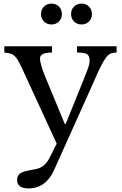

<svg xmlns="http://www.w3.org/2000/svg" viewBox="-20 -787 679 1067"><path d="M281 157Q235 260 138 260Q75 260 75 213Q75 188 92 176.5Q109 165 157 157Q178 154 193 149Q208 144 220 135Q232 126 241.5 113Q251 100 260 81L295 11L103 -406Q90 -434 80.5 -450.5Q71 -467 60.5 -476.5Q50 -486 37 -489.5Q24 -493 4 -495V-530H269V-495Q202 -495 202 -462Q202 -449 210 -421Q218 -393 230 -364L340 -98H345L436 -323Q449 -356 457.5 -377Q466 -398 470.5 -411.5Q475 -425 476.5 -433.5Q478 -442 478 -451Q478 -477 463.5 -486Q449 -495 408 -495V-530H628V-495Q610 -495 596.5 -490Q583 -485 569.5 -467.5Q556 -450 539.5 -417Q523 -384 499 -328ZM208 -709Q208 -734 224.5 -750.5Q241 -767 266 -767Q291 -767 307.5 -750.5Q324 -734 324 -709Q324 -684 307.5 -667.5Q291 -651 266 -651Q241 -651 224.5 -667.5Q208 -684 208 -709ZM375 -709Q375 -734 391.5 -750.5Q408 -767 433 -767Q458 -767 474.5 -750.5Q491 -734 491 -709Q491 -684 474.5 -667.5Q458 -651 433 -651Q408 -651 391.5 -667.5Q375 -684 375 -709Z"/></svg>

Font: SVN-Libre Baskerville
Style: Regular
Weight: 400
Designer: Pablo Impallari, Rodrigo Fuenzalida
Foundry: Pablo Impallari, Rodrigo Fuenzalida
Version: Version 1.000; ttfautohint (v1.8.4)